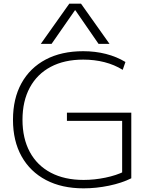

<svg xmlns="http://www.w3.org/2000/svg" viewBox="-20 -1020 824 1050"><path d="M437 10Q318 10 231.5 -35.5Q145 -81 98 -165Q51 -249 51 -365Q51 -481 97.5 -565Q144 -649 230 -694.5Q316 -740 435 -740Q501 -740 559.5 -725Q618 -710 666 -681L651 -638Q606 -666 551.5 -680Q497 -694 435 -694Q332 -694 257.5 -654.5Q183 -615 143 -541Q103 -467 103 -365Q103 -263 143 -189Q183 -115 258 -75.5Q333 -36 437 -36Q496 -36 556.5 -48.5Q617 -61 661 -83L648 -59V-359H346V-404H698V-45Q646 -19 576 -4.5Q506 10 437 10ZM203 -780 359 -1000H423L579 -780H519L392 -964H390L262 -780Z"/></svg>

Font: M PLUS 2 Light
Style: Regular
Weight: 300
Designer: Coji Morishita
Foundry: UNDERFOREST DESIGN
Version: Version 1.001